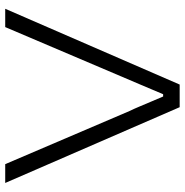

<svg xmlns="http://www.w3.org/2000/svg" viewBox="-6 -720 726 755"><g transform="rotate(-90 357.5 -343.0)"><path d="M313 0 15 -686H89L298 -197Q306 -181 316 -157Q326 -133 336.5 -108.5Q347 -84 355 -65H364Q372 -83 382 -107.5Q392 -132 402.5 -156Q413 -180 420 -197L628 -686H700L402 0Z"/></g></svg>

Font: Archivo SemiExpanded ExtraLight
Style: Regular
Weight: 250
Width: 6
Designer: Hector Gatti
Foundry: Omnibus-Type
Version: Version 2.001